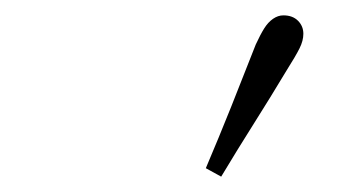

<svg xmlns="http://www.w3.org/2000/svg" viewBox="-20 -778 440 250"><path d="M248 -559Q265 -599 281 -639Q297 -679 313 -720Q319 -733 324 -741Q329 -749 335.5 -753.5Q342 -758 349 -758Q361 -758 368 -751Q375 -744 375 -734Q375 -725 370 -715Q365 -705 353 -686Q332 -651 310.5 -617Q289 -583 268 -548Z"/></svg>

Font: Source Serif 4 18pt Light
Style: Italic
Weight: 300
Italic angle: -12°
Designer: Frank Grießhammer
Foundry: Adobe Systems Incorporated
Version: Version 4.004;hotconv 1.0.116;makeotfexe 2.5.65601